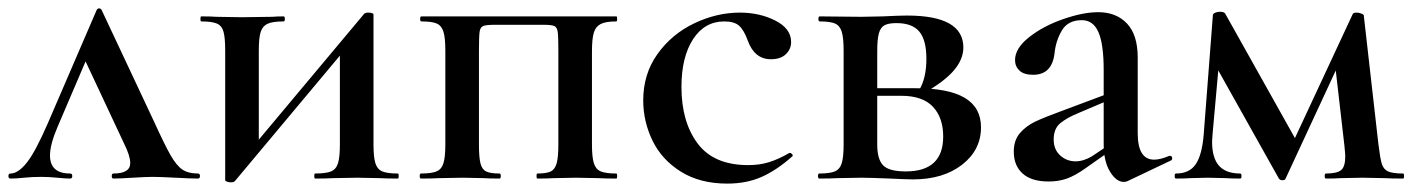

<svg xmlns="http://www.w3.org/2000/svg" viewBox="-28 -425 3372 457"><path d="M-3 -12Q15 -12 35.5 -37.5Q56 -63 86 -132L202 -401Q204 -405 208 -405Q212 -405 214 -401L338 -137Q364 -80 378 -55.5Q392 -31 406 -21.5Q420 -12 443 -12Q448 -12 448 -6Q448 0 443 0Q426 0 390 -2Q352 -4 335 -4Q320 -4 288 -2Q256 0 242 0Q238 0 238 -6Q238 -12 242 -12Q282 -12 282 -37Q282 -54 267 -84L170 -291L207 -352L109 -123Q91 -81 91 -55Q91 -12 139 -12Q144 -12 144 -6Q144 0 139 0Q128 0 108 -2Q88 -4 70 -4Q49 -4 29 -2Q11 0 -3 0Q-8 0 -8 -6Q-8 -12 -3 -12Z M508 4V-305Q508 -335 504 -349.5Q500 -364 488 -369Q476 -374 451 -374Q449 -374 449 -380Q449 -386 451 -386Q474 -386 487 -385L547 -384L620 -385Q631 -386 647 -386Q650 -386 650 -380Q650 -374 647 -374Q621 -374 609 -368.5Q597 -363 592.5 -349Q588 -335 588 -305V-73L554 -52L837 -390Q840 -395 848 -395Q861 -395 861 -390V-81Q861 -51 865.5 -36.5Q870 -22 882 -17Q894 -12 919 -12Q921 -12 921 -6Q921 0 919 0Q891 0 876 -1L822 -2L765 -1Q749 0 722 0Q720 0 720 -6Q720 -12 722 -12Q748 -12 760 -17Q772 -22 776.5 -36.5Q781 -51 781 -81V-318L819 -338L532 5Q529 9 522 9Q517 9 512.5 7.5Q508 6 508 4Z M1439 0Q1412 0 1396 -1L1343 -2L1291 -1Q1276 0 1251 0Q1249 0 1249 -6Q1249 -12 1251 -12Q1273 -12 1283 -17Q1293 -22 1297 -36.5Q1301 -51 1301 -81V-305Q1301 -338 1299.5 -349Q1298 -360 1291.5 -363Q1285 -366 1265 -366H1150Q1129 -366 1122 -363Q1115 -360 1113.5 -349Q1112 -338 1112 -303V-81Q1112 -51 1115.5 -36.5Q1119 -22 1129 -17Q1139 -12 1161 -12Q1164 -12 1164 -6Q1164 0 1161 0Q1137 0 1123 -1L1074 -2L1017 -1Q1002 0 974 0Q971 0 971 -6Q971 -12 974 -12Q999 -12 1011 -17Q1023 -22 1027.5 -36.5Q1032 -51 1032 -81V-305Q1032 -335 1027.5 -349.5Q1023 -364 1011.5 -369Q1000 -374 975 -374Q972 -374 972 -380Q972 -386 975 -386H1439Q1441 -386 1441 -380Q1441 -374 1439 -374Q1414 -374 1402 -368Q1390 -362 1385.5 -347.5Q1381 -333 1381 -303V-81Q1381 -51 1385.5 -36.5Q1390 -22 1402 -17Q1414 -12 1439 -12Q1441 -12 1441 -6Q1441 0 1439 0Z M1503 -186Q1503 -249 1537 -296.5Q1571 -344 1624.5 -369.5Q1678 -395 1733 -395Q1780 -395 1817.5 -376Q1855 -357 1855 -325Q1855 -308 1842.5 -296Q1830 -284 1807 -284Q1768 -284 1752 -328Q1743 -353 1731.5 -363.5Q1720 -374 1696 -374Q1649 -374 1621.5 -331.5Q1594 -289 1594 -218Q1594 -135 1632.5 -83.5Q1671 -32 1753 -32Q1780 -32 1802.5 -39Q1825 -46 1851 -61H1852Q1855 -61 1857.5 -58Q1860 -55 1858 -53Q1821 -20 1785 -4Q1749 12 1703 12Q1638 12 1592.5 -16.5Q1547 -45 1525 -90.5Q1503 -136 1503 -186Z M2073 -386Q2113 -388 2131 -388Q2265 -388 2265 -312Q2265 -284 2242.5 -257.5Q2220 -231 2172 -204L2160 -211Q2177 -239 2177 -285Q2177 -330 2160 -350Q2143 -370 2106 -370Q2087 -370 2077.5 -365Q2068 -360 2064 -346Q2060 -332 2060 -303V-81Q2060 -46 2074 -31.5Q2088 -17 2128 -17Q2217 -17 2217 -100Q2217 -145 2192.5 -171Q2168 -197 2117 -197H2026L2025 -215H2152Q2230 -215 2268.5 -192Q2307 -169 2307 -122Q2307 -68 2262 -33Q2217 2 2145 2Q2132 2 2090 0Q2042 -2 2022 -2L1965 -1Q1950 0 1922 0Q1919 0 1919 -6Q1919 -12 1922 -12Q1947 -12 1959 -17Q1971 -22 1975.5 -36.5Q1980 -51 1980 -81V-305Q1980 -335 1975.5 -349.5Q1971 -364 1959.5 -369Q1948 -374 1923 -374Q1920 -374 1920 -380Q1920 -386 1923 -386L2022 -385Z M2647 8Q2629 8 2614 -16.5Q2599 -41 2599 -82V-258Q2599 -320 2586.5 -348.5Q2574 -377 2547 -377Q2514 -377 2499.5 -352.5Q2485 -328 2482 -298Q2476 -247 2431 -247Q2409 -247 2398.5 -257Q2388 -267 2388 -282Q2388 -310 2421.5 -336.5Q2455 -363 2502.5 -379.5Q2550 -396 2586 -396Q2629 -396 2654.5 -369Q2680 -342 2680 -288V-108Q2680 -45 2719 -45Q2734 -45 2755 -54H2757Q2761 -54 2762 -49.5Q2763 -45 2759 -43L2656 6Q2652 8 2647 8ZM2385 -64Q2385 -91 2399.5 -108Q2414 -125 2436 -135.5Q2458 -146 2502 -162L2609 -202L2612 -187L2539 -156Q2512 -145 2496 -132Q2480 -119 2480 -93Q2480 -69 2495.5 -55Q2511 -41 2532 -41Q2551 -41 2571 -53L2625 -89L2626 -74L2555 -24Q2531 -7 2511.5 0Q2492 7 2468 7Q2427 7 2406 -12Q2385 -31 2385 -64Z M3312 0Q3283 0 3267 -1L3215 -2L3163 -1Q3151 0 3128 0Q3125 0 3125 -6Q3125 -12 3128 -12Q3154 -12 3164 -20Q3174 -28 3174 -53Q3174 -58 3172 -78L3149 -278L3187 -334L3032 0Q3031 4 3024 4Q3019 4 3016 0L2863 -273L2878 -327L2858 -104L2857 -88Q2857 -49 2873.5 -30.5Q2890 -12 2924 -12Q2927 -12 2927 -6Q2927 0 2924 0Q2902 0 2890 -1L2847 -2L2805 -1Q2793 0 2771 0Q2768 0 2768 -6Q2768 -12 2771 -12Q2803 -12 2818 -34Q2833 -56 2837 -104L2859 -390Q2860 -393 2865 -395Q2870 -397 2876 -397Q2885 -397 2888 -393L3060 -86L3041 -68L3192 -392Q3194 -395 3201 -395Q3206 -395 3211.5 -393Q3217 -391 3218 -389L3253 -81Q3257 -48 3261 -35Q3265 -22 3276 -17Q3287 -12 3312 -12Q3314 -12 3314 -6Q3314 0 3312 0Z"/></svg>

Font: Cormorant Garamond SemiBold
Style: Regular
Weight: 600
Designer: Christian Thalmann (Catharsis Fonts)
Foundry: Catharsis Fonts
Version: Version 4.000